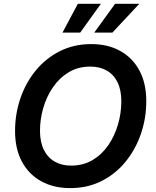

<svg xmlns="http://www.w3.org/2000/svg" viewBox="-20 -966 807 996"><path d="M344.2 9.8Q258.8 9.8 194.3 -25.4Q129.9 -60.5 94 -127Q58.1 -193.4 58.1 -286.6Q58.1 -374.5 85.7 -455.6Q113.3 -536.6 165.3 -600.1Q217.3 -663.6 290.3 -700.4Q363.3 -737.3 453.6 -737.3Q539.1 -737.3 603 -702.1Q667 -667 702.9 -600.8Q738.8 -534.7 738.8 -440.9Q738.8 -352.5 710.9 -271.5Q683.1 -190.4 631.3 -127Q579.6 -63.5 506.8 -26.9Q434.1 9.8 344.2 9.8ZM349.1 -106.9Q412.1 -106.9 460.7 -136Q509.3 -165 542.2 -213.4Q575.2 -261.7 592.3 -321Q609.4 -380.4 609.4 -440.4Q609.4 -499.5 589.4 -539.8Q569.3 -580.1 533.2 -600.3Q497.1 -620.6 448.2 -620.6Q385.7 -620.6 337.2 -591.6Q288.6 -562.5 255.1 -513.9Q221.7 -465.3 204.6 -406.5Q187.5 -347.7 187.5 -287.6Q187.5 -228.5 207.8 -188.2Q228 -147.9 264.2 -127.4Q300.3 -106.9 349.1 -106.9ZM396 -796.9H304.2L383.8 -946.3H503.4ZM563 -796.9H468.8L577.1 -946.3H702.6Z"/></svg>

Font: Inter 16pt SemiBold
Style: Italic
Weight: 600
Italic angle: -9.3988°
Version: Version 4.001;git-66647c0bb